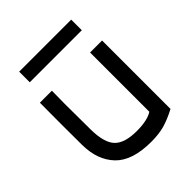

<svg xmlns="http://www.w3.org/2000/svg" viewBox="-184 -747 871 871"><g transform="rotate(-45 251.5 -311.5)"><path d="M449 -470V-31Q403 -7 367 3Q331 13 282 13Q161 13 106 -44Q51 -101 50 -199Q49 -335 50 -470H127L126 -388Q126 -277 127 -220Q128 -135 160.5 -101.5Q193 -68 270 -68Q306 -68 332 -74Q358 -80 372 -90V-470ZM417 -636V-568H83V-636Z"/></g></svg>

Font: Kreadon
Style: Regular
Weight: 400
Designer: kohakuno
Foundry: StudioGnu
Version: Version 1.000;Glyphs 3.1.2 (3151)